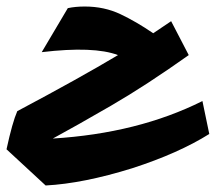

<svg xmlns="http://www.w3.org/2000/svg" viewBox="-106 -542 662 589"><path d="M56 -117Q317 -133 515 -232L536 -131Q442 -72 300 -26Q149 21 34 27L-86 -84Q-68 -167 -53 -201Q139 -303 256 -373Q182 -401 22 -382L102 -517Q125 -522 154 -522Q214 -522 263.5 -498.5Q313 -475 364 -440L419 -477L473 -373Q342 -280 235 -218Q128 -156 56 -117Z"/></svg>

Font: Vampiro One
Style: Regular
Weight: 400
Designer: Riccardo De Franceschi
Foundry: Sorkin Type Co.
Version: Version 1.002